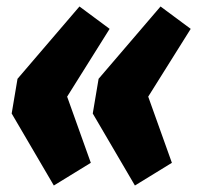

<svg xmlns="http://www.w3.org/2000/svg" viewBox="-20 -580 608 592"><path d="M225 -560 318 -491 187 -282 260 -78 146 -8 16 -230 34 -337ZM475 -560 568 -491 437 -282 510 -78 396 -8 266 -230 284 -337Z"/></svg>

Font: Fira Sans Extra Condensed ExtraBold
Style: Italic
Weight: 800
Width: 3
Italic angle: -8°
Designer: Carrois Corporate & Edenspiekermann AG
Foundry: Carrois Corporate GbR & Edenspiekermann AG
Version: Version 4.203